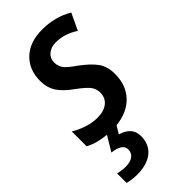

<svg xmlns="http://www.w3.org/2000/svg" viewBox="-250 -602 894 894"><g transform="rotate(-45 196.5 -155.5)"><path d="M169 -402Q169 -378 182.5 -360Q196 -342 236 -315Q287 -277 309.5 -245.5Q332 -214 332 -164Q332 -91 288.5 -45Q245 1 168 9L145 47Q176 55 194.5 74.5Q213 94 213 126Q213 180 176 210Q139 240 74 240Q40 240 11 232V170Q39 176 62 176Q93 176 110 163Q127 150 127 127Q127 90 61 82L105 9Q42 3 0 -20V-118Q27 -101 62 -89.5Q97 -78 130 -78Q172 -78 197 -97.5Q222 -117 222 -152Q222 -177 207.5 -196Q193 -215 151 -246Q104 -279 83 -311.5Q62 -344 62 -389Q62 -462 109 -506.5Q156 -551 238 -551Q323 -551 390 -511L351 -429Q298 -464 241 -464Q209 -464 189 -447Q169 -430 169 -402Z"/></g></svg>

Font: Noto Sans UI NarrowMedium
Style: Italic
Weight: 500
Width: 4
Italic angle: -12°
Designer: Monotype Design Team
Foundry: Monotype Imaging Inc.
Version: Version 1.001